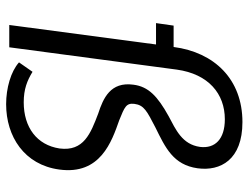

<svg xmlns="http://www.w3.org/2000/svg" viewBox="-110 -672 792 611"><g transform="rotate(90 285.5 -366.0)"><path d="M368 -742C232 -742 146 -653 129 -523H61L53 -467H121L59 0H130L201 -533C215 -634 278 -686 359 -686C422 -686 453 -655 447 -607C439 -550 392 -530 349 -507C286 -472 255 -443 249 -395C239 -322 292 -299 341 -283C404 -259 462 -237 452 -160C441 -88 385 -46 305 -46C263 -46 236 -57 208 -74L178 -31C207 -5 260 10 311 10C414 10 504 -48 519 -159C537 -290 430 -326 362 -350C320 -367 307 -372 310 -398C314 -429 333 -438 385 -465C450 -497 504 -522 515 -599C525 -672 488 -742 368 -742Z"/></g></svg>

Font: Cheyenne Sans Light
Style: Italic
Weight: 300
Italic angle: -8.13011°
Designer: The Public Sans project authors (U.S. Web Design System), Libre Franklin designed by Pablo Impallari and Rodrigo Fuenzal
Foundry: The Cheyenne Sans Project Authors
Version: Version 2.007